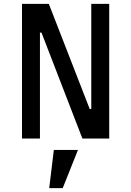

<svg xmlns="http://www.w3.org/2000/svg" viewBox="-20 -718 680 995"><path d="M195 -549H187V0H94V-698H233L445 -153H453V-698H546V0H407ZM259 59H384L305 257H235Z"/></svg>

Font: Writer Medium
Style: Regular
Weight: 500
Monospace: yes
Designer: Mike Abbink, Paul van der Laan, Pieter van Rosmalen
Foundry: Bold Monday
Version: Version 2.001 2020